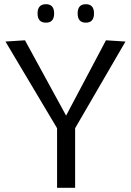

<svg xmlns="http://www.w3.org/2000/svg" viewBox="-20 -895 626 915"><path d="M252 0V-284L6 -697L99 -703L295 -344L485 -703L578 -697L338 -284V0ZM389 -787Q350 -787 350 -831Q350 -875 389 -875Q428 -875 428 -831Q428 -787 389 -787ZM199 -787Q159 -787 159 -831Q159 -875 199 -875Q238 -875 238 -831Q238 -787 199 -787Z"/></svg>

Font: Georama
Style: Regular
Weight: 400
Designer: Jean-Baptiste Levee
Foundry: Production Type
Version: Version 1.000